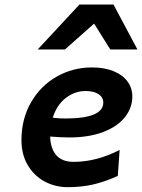

<svg xmlns="http://www.w3.org/2000/svg" viewBox="-20 -793 611 826"><path d="M271.5 12.2Q216.8 12.2 171.1 -12.7Q125.5 -37.6 98.9 -83.5Q72.3 -129.4 72.3 -189.5Q72.3 -281.2 113.5 -352.8Q154.8 -424.3 224.4 -463.6Q293.9 -502.9 375.5 -502.9Q429.2 -502.9 468.5 -486.8Q507.8 -470.7 528.6 -442.4Q549.3 -414.1 549.3 -377.9Q549.3 -330.1 518.1 -289.8Q486.8 -249.5 425.3 -225.6Q363.8 -201.7 277.8 -201.7Q241.7 -201.7 195.8 -205.6Q196.8 -155.8 221.4 -126.2Q246.1 -96.7 296.9 -96.7Q395 -96.7 494.6 -147.9L486.8 -36.1Q427.7 -9.8 378.4 1.2Q329.1 12.2 271.5 12.2ZM260.3 -283.2Q424.3 -283.2 424.3 -351.6Q424.3 -374.5 404.1 -387.9Q383.8 -401.4 348.1 -401.4Q301.3 -401.4 262.7 -371.3Q224.1 -341.3 207 -286.6Q233.9 -283.2 260.3 -283.2ZM142.1 -580.1 321.8 -773.4H468.3L571.3 -580.1H454.6L384.8 -691.4L259.3 -580.1Z"/></svg>

Font: Lesson One
Style: Bold Italic
Weight: 700
Italic angle: -14°
Designer: But Ko, Victor Gaultney, Annie Olsen, Julie Remington, Don Collingsworth, Eric Hays, Becca Hirsbrunner
Version: Version 1.100